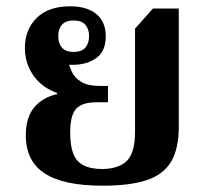

<svg xmlns="http://www.w3.org/2000/svg" viewBox="-20 -579 661 610"><path d="M306 11Q182 11 122 -28Q62 -67 62 -149Q62 -205 88 -237Q114 -269 161 -280V-284Q131 -294 108 -314.5Q85 -335 72 -364Q59 -393 59 -426Q59 -485 96.5 -522Q134 -559 203 -559Q256 -559 286 -534.5Q316 -510 316 -463Q316 -417 286.5 -395Q257 -373 210 -373Q203 -373 198 -373.5Q193 -374 188 -376L197 -385Q200 -368 209 -349.5Q218 -331 239 -318.5Q260 -306 296 -306H323V-254H286Q241 -254 222 -233.5Q203 -213 203 -158Q203 -117 212.5 -91.5Q222 -66 245 -54Q268 -42 306 -42Q359 -43 384 -69Q409 -95 409 -160V-488L466 -552H548V-176Q548 -107 524 -66Q500 -25 447 -7Q394 11 306 11ZM214 -414Q239 -414 251 -427.5Q263 -441 263 -464Q263 -487 251 -500.5Q239 -514 214 -514Q189 -514 177 -500.5Q165 -487 165 -464Q165 -441 177 -427.5Q189 -414 214 -414Z"/></svg>

Font: Noto Serif Thai
Style: Regular
Weight: 400
Designer: Monotype Design Team
Foundry: Monotype Imaging Inc.
Version: Version 2.001